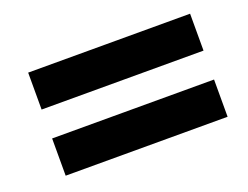

<svg xmlns="http://www.w3.org/2000/svg" viewBox="-60 -611 670 518"><g transform="rotate(-20 275.5 -352.0)"><path d="M53.2 -394V-500H518.1V-394ZM53.2 -204.1V-311H518.1V-204.1Z"/></g></svg>

Font: TypoPRO Open Sans
Style: Bold Italic
Weight: 700
Italic angle: -12°
Foundry: Ascender Corporation
Version: Version 1.10